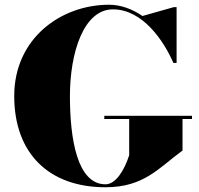

<svg xmlns="http://www.w3.org/2000/svg" viewBox="-20 -780 840 810"><path d="M420 -291.5V-278H525V-125C505 -63 469 -2.5 425 -2.5C306 -2.5 275 -193 275 -375C275 -557 332.5 -740.5 456.5 -740.5C582.5 -740.5 671.5 -606.5 711.5 -514.5H725V-750H713.5L581 -712.5C538 -742 489.5 -760 440 -760C237 -760 40 -618 40 -375C40 -132 187 10 425 10C588 10 650 -72 750 -145V-278H790V-291.5Z"/></svg>

Font: Bodoni* 16pt Fatface
Style: Regular
Weight: 900
Version: Version 2.3